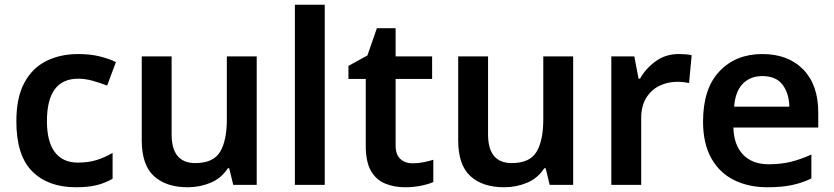

<svg xmlns="http://www.w3.org/2000/svg" viewBox="-20 -780 3518 810"><path d="M300 10Q183 10 116 -57Q49 -124 49 -268Q49 -368 82.5 -430.5Q116 -493 175 -522.5Q234 -552 310 -552Q361 -552 401 -542Q441 -532 469 -518L432 -419Q401 -431 370 -439.5Q339 -448 310 -448Q178 -448 178 -269Q178 -182 211.5 -138Q245 -94 308 -94Q353 -94 388 -105Q423 -116 455 -135V-26Q424 -8 388.5 1Q353 10 300 10Z M1063 -542V0H964L947 -70H941Q914 -28 868.5 -9Q823 10 772 10Q681 10 629.5 -37Q578 -84 578 -188V-542H704V-213Q704 -92 804 -92Q880 -92 908.5 -139.5Q937 -187 937 -277V-542Z M1350 0H1224V-760H1350Z M1721 -91Q1744 -91 1766.5 -95.5Q1789 -100 1808 -106V-12Q1788 -3 1756 3.5Q1724 10 1689 10Q1643 10 1605 -5.5Q1567 -21 1545 -59Q1523 -97 1523 -165V-447H1450V-502L1530 -546L1570 -661H1649V-542H1803V-447H1649V-166Q1649 -128 1669 -109.5Q1689 -91 1721 -91Z M2398 -542V0H2299L2282 -70H2276Q2249 -28 2203.5 -9Q2158 10 2107 10Q2016 10 1964.5 -37Q1913 -84 1913 -188V-542H2039V-213Q2039 -92 2139 -92Q2215 -92 2243.5 -139.5Q2272 -187 2272 -277V-542Z M2843 -552Q2856 -552 2871.5 -551Q2887 -550 2898 -547L2887 -430Q2877 -432 2863 -433.5Q2849 -435 2838 -435Q2798 -435 2763 -418.5Q2728 -402 2706.5 -367.5Q2685 -333 2685 -281V0H2559V-542H2656L2674 -448H2680Q2704 -491 2746 -521.5Q2788 -552 2843 -552Z M3196 -552Q3305 -552 3368.5 -487Q3432 -422 3432 -306V-242H3074Q3076 -168 3115 -127.5Q3154 -87 3223 -87Q3275 -87 3317 -97.5Q3359 -108 3403 -128V-27Q3363 -8 3320 1Q3277 10 3217 10Q3138 10 3076.5 -20.5Q3015 -51 2980.5 -113Q2946 -175 2946 -267Q2946 -406 3015 -479Q3084 -552 3196 -552ZM3196 -459Q3145 -459 3113.5 -426.5Q3082 -394 3077 -330H3310Q3309 -386 3281.5 -422.5Q3254 -459 3196 -459Z"/></svg>

Font: Noto Sans Kannada SemiBold
Style: Regular
Weight: 600
Designer: Jelle Bosma - Monotype Design Team
Foundry: Monotype Imaging Inc.
Version: Version 2.005; ttfautohint (v1.8.4.7-5d5b)